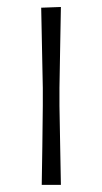

<svg xmlns="http://www.w3.org/2000/svg" viewBox="-20 -516 286 536"><path d="M96.5 0Q97.5 -56 98.2 -107.8Q99 -159.5 99.5 -220.5V-270.5Q98.5 -333 97.2 -386Q96 -439 95 -494.5L150 -496.5Q149 -440 148 -386.8Q147 -333.5 146 -270.5V-220.5Q147 -159.5 148 -107.8Q149 -56 150 0Z"/></svg>

Font: Commissioner Loud ExtraLight
Style: Regular
Weight: 200
Designer: Kostas Bartsokas
Foundry: Kostas Bartsokas
Version: Version 1.000; ttfautohint (v1.8.3)